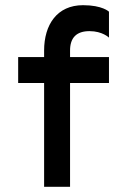

<svg xmlns="http://www.w3.org/2000/svg" viewBox="-20 -720 490 740"><path d="M150 -525V-500H50V-400H150V0H250V-400H400V-500H250V-525C250 -575 275 -600 325 -600C375 -600 400 -575 400 -575V-675C400 -675 375 -700 300 -700C200 -700 150 -625 150 -525Z"/></svg>

Font: LS-VG5000
Style: Regular
Weight: 400
Designer: Justin Bihan, 2021
Foundry: Justin Bihan, 2021
Version: Version 1.000;Glyphs 3.1.2 (3151)